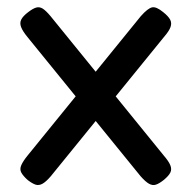

<svg xmlns="http://www.w3.org/2000/svg" viewBox="-20 -501 534 536"><path d="M435.5 -467.2Q450.2 -455.5 455.1 -446Q460 -436.5 456 -425.4Q452 -414.2 437.8 -397.8L121.8 -9Q108.5 6.5 98.5 12Q88.5 17.5 79.1 14.4Q69.8 11.2 57.2 1.5Q44.2 -10.2 39.4 -19.4Q34.5 -28.5 39.4 -39.8Q44.2 -51 57.2 -67L373.2 -456Q393 -478.2 404.8 -480.5Q416.5 -482.8 435.5 -467.2ZM58.8 -467.2Q71.8 -477.2 81.1 -479.9Q90.5 -482.5 99.5 -476.8Q108.5 -471 121 -456L437 -67Q451 -50.8 455.5 -39.6Q460 -28.5 455.6 -19.4Q451.2 -10.2 437 1.5Q424.5 11.5 415.2 14.5Q406 17.5 396.1 12Q386.2 6.5 372.5 -9L56.5 -397.8Q43.2 -414 38.9 -425.5Q34.5 -437 39.4 -446.6Q44.2 -456.2 58.8 -467.2Z"/></svg>

Font: Fredoka Light
Style: Regular
Weight: 300
Designer: Ben Nathan
Foundry: Milena B. Brandão, Ben Nathan
Version: Version 2.001